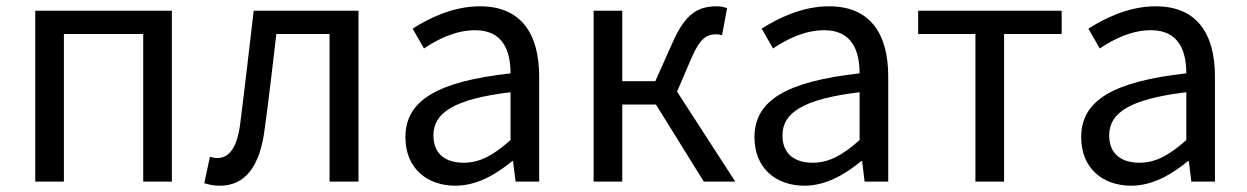

<svg xmlns="http://www.w3.org/2000/svg" viewBox="-20 -577 3961 610"><path d="M92 0H183V-469H435V0H526V-543H92Z M679 13C758 13 806 -47 821 -168C835 -268 846 -369 858 -469H1027V0H1119V-543H786C772 -425 759 -308 744 -191C735 -110 709 -75 671 -75C661 -75 654 -77 647 -79L629 5C645 10 659 13 679 13Z M1427 13C1494 13 1555 -22 1607 -65H1610L1618 0H1693V-334C1693 -468 1637 -557 1505 -557C1418 -557 1341 -518 1291 -486L1327 -423C1370 -452 1427 -481 1490 -481C1579 -481 1602 -414 1602 -344C1371 -318 1268 -259 1268 -141C1268 -43 1336 13 1427 13ZM1453 -60C1399 -60 1357 -85 1357 -147C1357 -217 1419 -262 1602 -284V-132C1549 -85 1506 -60 1453 -60Z M2131 -286 2177 -393C2205 -458 2227 -468 2256 -468C2264 -468 2268 -467 2274 -465L2290 -551C2282 -554 2270 -557 2258 -557C2199 -557 2158 -536 2116 -440L2062 -319H1957V-543H1866V0H1957V-245H2064L2216 0H2316Z M2536 13C2603 13 2664 -22 2716 -65H2719L2727 0H2802V-334C2802 -468 2746 -557 2614 -557C2527 -557 2450 -518 2400 -486L2436 -423C2479 -452 2536 -481 2599 -481C2688 -481 2711 -414 2711 -344C2480 -318 2377 -259 2377 -141C2377 -43 2445 13 2536 13ZM2562 -60C2508 -60 2466 -85 2466 -147C2466 -217 2528 -262 2711 -284V-132C2658 -85 2615 -60 2562 -60Z M3079 0H3170V-469H3353V-543H2897V-469H3079Z M3574 13C3641 13 3702 -22 3754 -65H3757L3765 0H3840V-334C3840 -468 3784 -557 3652 -557C3565 -557 3488 -518 3438 -486L3474 -423C3517 -452 3574 -481 3637 -481C3726 -481 3749 -414 3749 -344C3518 -318 3415 -259 3415 -141C3415 -43 3483 13 3574 13ZM3600 -60C3546 -60 3504 -85 3504 -147C3504 -217 3566 -262 3749 -284V-132C3696 -85 3653 -60 3600 -60Z"/></svg>

Font: Source Han Sans CN Regular
Style: Regular
Weight: 400
Designer: Ryoko NISHIZUKA (kana & ideographs); Paul D. Hunt (Latin, Greek & Cyrillic); Wenlong ZHANG (bopomofo); Sandoll Communica
Foundry: Adobe Systems Incorporated
Version: Version 1.004;PS 1.004;hotconv 1.0.82;makeotf.lib2.5.63406